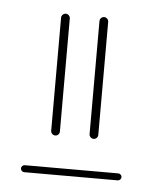

<svg xmlns="http://www.w3.org/2000/svg" viewBox="-36 -553 330 406"><g transform="rotate(5 129.0 -350.5)"><path d="M160.4 -271.9V-511.9Q160.4 -515.6 163.1 -518.3Q165.9 -521.1 169.6 -521.1Q173.3 -521.1 176.1 -518.3Q178.9 -515.6 178.9 -511.9V-271.9Q178.9 -268.1 176.3 -265.4Q173.7 -262.6 169.6 -262.6Q165.9 -262.6 163.1 -265.4Q160.4 -268.1 160.4 -271.9ZM78.9 -271.9V-511.9Q78.9 -515.6 81.7 -518.3Q84.4 -521.1 88.1 -521.1Q91.9 -521.1 94.6 -518.3Q97.4 -515.6 97.4 -511.9V-271.9Q97.4 -268.1 94.8 -265.4Q92.2 -262.6 88.1 -262.6Q84.4 -262.6 81.7 -265.4Q78.9 -268.1 78.9 -271.9ZM235.6 -187Q235.6 -184.1 233.3 -181.9Q231.1 -179.6 228.1 -179.6H29.6Q26.7 -179.6 24.4 -181.9Q22.2 -184.1 22.2 -187Q22.2 -190 24.4 -192.2Q26.7 -194.4 29.6 -194.4H228.1Q231.1 -194.4 233.3 -192.2Q235.6 -190 235.6 -187Z"/></g></svg>

Font: 26F Galaxy Hebrew Hairline
Style: Regular
Weight: 50
Designer: C₂₉H₂₅N₃O₅
Version: Version 1.000